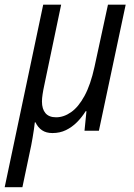

<svg xmlns="http://www.w3.org/2000/svg" viewBox="-56 -555 570 815"><path d="M-36.1 239.7 127.4 -535.2H203.6L132.3 -194.8Q127.4 -172.4 124.8 -155Q122.1 -137.7 122.1 -124Q122.1 -92.3 137 -74.7Q151.9 -57.1 182.1 -57.1Q214.8 -57.1 245.8 -78.9Q276.9 -100.6 302.7 -147.9Q328.6 -195.3 345.2 -271.5L402.3 -535.2H477.5L363.8 0H302.7L311 -83H307.6Q291.5 -57.1 270.5 -36.1Q249.5 -15.1 223.9 -2.7Q198.2 9.8 166.5 9.8Q140.1 9.8 122.6 -2Q105 -13.7 94.7 -35.6H91.8Q90.3 -22.5 87.9 -4.9Q85.4 12.7 82.3 30Q79.1 47.4 76.7 61L39.1 239.7Z"/></svg>

Font: Open Sans SemiCondensed
Style: Italic
Weight: 400
Width: 4
Italic angle: -12°
Designer: Monotype Design Team
Foundry: Monotype Imaging Inc.
Version: Version 3.000